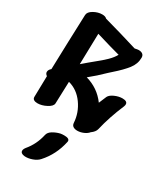

<svg xmlns="http://www.w3.org/2000/svg" viewBox="-225 -733 934 1095"><g transform="rotate(30 241.5 -186.0)"><path d="M268 59Q307 59 302 82Q282 175 222 241Q207 258 180 267.5Q153 277 130 275Q103 272 103 254Q103 244 113 231Q156 180 171 112Q175 93 196.5 80Q218 67 243 61Q253 59 268 59ZM205 -391Q244 -422 268.5 -446Q293 -470 306 -494Q252 -508 146 -540L141 -337Q171 -362 176 -367ZM450 -290Q483 -290 483 -269Q483 -263 480 -255Q439 -159 418 -69Q413 -49 389 -32Q379 -19 358.5 -10Q338 -1 318 -1Q301 -1 290.5 -8Q280 -15 279 -30Q275 -95 236.5 -149Q198 -203 138 -219L133 -74Q132 -55 101.5 -39Q71 -23 43 -23Q28 -23 19 -28.5Q10 -34 10 -46L13 -184Q0 -193 0 -205Q0 -219 15 -232Q20 -414 27 -595Q28 -616 55.5 -631.5Q83 -647 111 -647Q132 -647 141 -637Q250 -607 367 -571Q385 -575 392 -575Q409 -575 418.5 -567.5Q428 -560 428 -545Q428 -504 401 -469.5Q374 -435 326 -393L306 -375Q258 -328 213 -292Q295 -269 345 -201Q349 -211 366 -251Q374 -267 400 -278.5Q426 -290 450 -290Z"/></g></svg>

Font: Sedgwick Ave Display
Style: Regular
Weight: 400
Designer: Kevin Burke, Pedro Vergani
Foundry: Google, Inc.
Version: Version 1.000